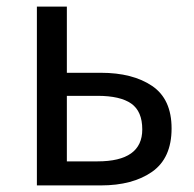

<svg xmlns="http://www.w3.org/2000/svg" viewBox="-20 -563 588 583"><path d="M286 0H92V-543H183V-342H286Q383 -342 442 -302Q501 -262 501 -173Q501 -83 442 -41.5Q383 0 286 0ZM276 -73Q412 -73 412 -170Q412 -225 378.5 -248.5Q345 -272 276 -272H183V-73Z"/></svg>

Font: Source Han Sans & Saira Hybrid
Style: Regular
Weight: 400
Designer: Ryoko NISHIZUKA 西塚涼子 (kana & ideographs); Paul D. Hunt (Latin, Greek & Cyrillic); Wenlong ZHANG 张文龙 (bopomofo); Sandoll 
Foundry: Adobe Systems Incorporated
Version: Version 1.00;August 2, 2021;FontCreator 13.0.0.2675 64-bit